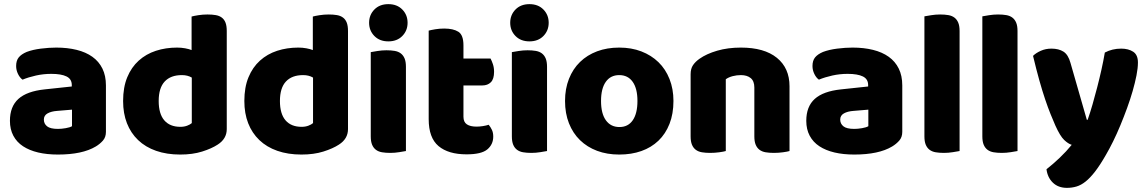

<svg xmlns="http://www.w3.org/2000/svg" viewBox="-20 -731 5544 928"><path d="M260 -108Q277 -108 297.5 -111.5Q318 -115 328 -121V-201L256 -195Q228 -193 210 -183Q192 -173 192 -153Q192 -133 207.5 -120.5Q223 -108 260 -108ZM252 -501Q306 -501 350.5 -490Q395 -479 426.5 -456.5Q458 -434 475 -399.5Q492 -365 492 -318V-94Q492 -68 477.5 -51.5Q463 -35 443 -23Q378 16 260 16Q207 16 164.5 6Q122 -4 91.5 -24Q61 -44 44.5 -75Q28 -106 28 -147Q28 -216 69 -253Q110 -290 196 -299L327 -313V-320Q327 -349 301.5 -361.5Q276 -374 228 -374Q190 -374 154 -366Q118 -358 89 -346Q76 -355 67 -373.5Q58 -392 58 -412Q58 -438 70.5 -453.5Q83 -469 109 -480Q138 -491 177.5 -496Q217 -501 252 -501Z M575 -243Q575 -309 595 -357.5Q615 -406 650.5 -438Q686 -470 733.5 -485.5Q781 -501 836 -501Q856 -501 875 -497.5Q894 -494 906 -489V-651Q916 -654 938 -657.5Q960 -661 983 -661Q1005 -661 1022.5 -658Q1040 -655 1052 -646Q1064 -637 1070 -621.5Q1076 -606 1076 -581V-107Q1076 -60 1032 -32Q1003 -13 957 1.5Q911 16 851 16Q786 16 734.5 -2Q683 -20 647.5 -54Q612 -88 593.5 -135.5Q575 -183 575 -243ZM859 -368Q805 -368 776 -337Q747 -306 747 -243Q747 -181 774 -149.5Q801 -118 852 -118Q870 -118 884.5 -123.5Q899 -129 907 -136V-356Q887 -368 859 -368Z M1161 -243Q1161 -309 1181 -357.5Q1201 -406 1236.5 -438Q1272 -470 1319.5 -485.5Q1367 -501 1422 -501Q1442 -501 1461 -497.5Q1480 -494 1492 -489V-651Q1502 -654 1524 -657.5Q1546 -661 1569 -661Q1591 -661 1608.5 -658Q1626 -655 1638 -646Q1650 -637 1656 -621.5Q1662 -606 1662 -581V-107Q1662 -60 1618 -32Q1589 -13 1543 1.5Q1497 16 1437 16Q1372 16 1320.5 -2Q1269 -20 1233.5 -54Q1198 -88 1179.5 -135.5Q1161 -183 1161 -243ZM1445 -368Q1391 -368 1362 -337Q1333 -306 1333 -243Q1333 -181 1360 -149.5Q1387 -118 1438 -118Q1456 -118 1470.5 -123.5Q1485 -129 1493 -136V-356Q1473 -368 1445 -368Z M1764 -621Q1764 -659 1789.5 -685Q1815 -711 1857 -711Q1899 -711 1924.5 -685Q1950 -659 1950 -621Q1950 -583 1924.5 -557Q1899 -531 1857 -531Q1815 -531 1789.5 -557Q1764 -583 1764 -621ZM1942 -1Q1931 1 1909.5 4.5Q1888 8 1866 8Q1844 8 1826.5 5Q1809 2 1797 -7Q1785 -16 1778.5 -31.5Q1772 -47 1772 -72V-479Q1783 -481 1804.5 -484.5Q1826 -488 1848 -488Q1870 -488 1887.5 -485Q1905 -482 1917 -473Q1929 -464 1935.5 -448.5Q1942 -433 1942 -408Z M2220 -167Q2220 -141 2236.5 -130Q2253 -119 2283 -119Q2298 -119 2314 -121.5Q2330 -124 2342 -128Q2351 -117 2357.5 -103.5Q2364 -90 2364 -71Q2364 -33 2335.5 -9Q2307 15 2235 15Q2147 15 2099.5 -25Q2052 -65 2052 -155V-583Q2063 -586 2083.5 -589.5Q2104 -593 2127 -593Q2171 -593 2195.5 -577.5Q2220 -562 2220 -512V-448H2351Q2357 -437 2362.5 -420.5Q2368 -404 2368 -384Q2368 -349 2352.5 -333.5Q2337 -318 2311 -318H2220Z M2446 -621Q2446 -659 2471.5 -685Q2497 -711 2539 -711Q2581 -711 2606.5 -685Q2632 -659 2632 -621Q2632 -583 2606.5 -557Q2581 -531 2539 -531Q2497 -531 2471.5 -557Q2446 -583 2446 -621ZM2624 -1Q2613 1 2591.5 4.5Q2570 8 2548 8Q2526 8 2508.5 5Q2491 2 2479 -7Q2467 -16 2460.5 -31.5Q2454 -47 2454 -72V-479Q2465 -481 2486.5 -484.5Q2508 -488 2530 -488Q2552 -488 2569.5 -485Q2587 -482 2599 -473Q2611 -464 2617.5 -448.5Q2624 -433 2624 -408Z M3235 -243Q3235 -181 3216 -132.5Q3197 -84 3162.5 -51Q3128 -18 3080 -1Q3032 16 2973 16Q2914 16 2866 -2Q2818 -20 2783.5 -53.5Q2749 -87 2730 -135Q2711 -183 2711 -243Q2711 -302 2730 -350Q2749 -398 2783.5 -431.5Q2818 -465 2866 -483Q2914 -501 2973 -501Q3032 -501 3080 -482.5Q3128 -464 3162.5 -430.5Q3197 -397 3216 -349Q3235 -301 3235 -243ZM2885 -243Q2885 -182 2908.5 -149.5Q2932 -117 2974 -117Q3016 -117 3038.5 -150Q3061 -183 3061 -243Q3061 -303 3038 -335.5Q3015 -368 2973 -368Q2931 -368 2908 -335.5Q2885 -303 2885 -243Z M3626 -308Q3626 -339 3608.5 -353.5Q3591 -368 3561 -368Q3541 -368 3521.5 -363Q3502 -358 3488 -348V-1Q3478 2 3456.5 5Q3435 8 3412 8Q3390 8 3372.5 5Q3355 2 3343 -7Q3331 -16 3324.5 -31.5Q3318 -47 3318 -72V-372Q3318 -399 3329.5 -416Q3341 -433 3361 -447Q3395 -471 3446.5 -486Q3498 -501 3561 -501Q3674 -501 3735 -451.5Q3796 -402 3796 -314V-1Q3786 2 3764.5 5Q3743 8 3720 8Q3698 8 3680.5 5Q3663 2 3651 -7Q3639 -16 3632.5 -31.5Q3626 -47 3626 -72Z M4109 -108Q4126 -108 4146.5 -111.5Q4167 -115 4177 -121V-201L4105 -195Q4077 -193 4059 -183Q4041 -173 4041 -153Q4041 -133 4056.5 -120.5Q4072 -108 4109 -108ZM4101 -501Q4155 -501 4199.5 -490Q4244 -479 4275.5 -456.5Q4307 -434 4324 -399.5Q4341 -365 4341 -318V-94Q4341 -68 4326.5 -51.5Q4312 -35 4292 -23Q4227 16 4109 16Q4056 16 4013.5 6Q3971 -4 3940.5 -24Q3910 -44 3893.5 -75Q3877 -106 3877 -147Q3877 -216 3918 -253Q3959 -290 4045 -299L4176 -313V-320Q4176 -349 4150.5 -361.5Q4125 -374 4077 -374Q4039 -374 4003 -366Q3967 -358 3938 -346Q3925 -355 3916 -373.5Q3907 -392 3907 -412Q3907 -438 3919.5 -453.5Q3932 -469 3958 -480Q3987 -491 4026.5 -496Q4066 -501 4101 -501Z M4618 -1Q4607 1 4585.5 4.5Q4564 8 4542 8Q4520 8 4502.5 5Q4485 2 4473 -7Q4461 -16 4454.5 -31.5Q4448 -47 4448 -72V-652Q4459 -654 4480.5 -657.5Q4502 -661 4524 -661Q4546 -661 4563.5 -658Q4581 -655 4593 -646Q4605 -637 4611.5 -621.5Q4618 -606 4618 -581Z M4898 -1Q4887 1 4865.5 4.5Q4844 8 4822 8Q4800 8 4782.5 5Q4765 2 4753 -7Q4741 -16 4734.5 -31.5Q4728 -47 4728 -72V-652Q4739 -654 4760.5 -657.5Q4782 -661 4804 -661Q4826 -661 4843.5 -658Q4861 -655 4873 -646Q4885 -637 4891.5 -621.5Q4898 -606 4898 -581Z M5081 -124Q5070 -149 5057.5 -180Q5045 -211 5031.5 -251Q5018 -291 5003.5 -342.5Q4989 -394 4973 -461Q4987 -475 5010.5 -485.5Q5034 -496 5062 -496Q5097 -496 5120 -481.5Q5143 -467 5154 -427L5233 -152H5237Q5249 -186 5260.5 -226Q5272 -266 5283 -308.5Q5294 -351 5303.5 -393.5Q5313 -436 5320 -477Q5356 -496 5399 -496Q5434 -496 5457 -481Q5480 -466 5480 -429Q5480 -402 5473 -366.5Q5466 -331 5454.5 -291Q5443 -251 5427.5 -208.5Q5412 -166 5395 -125Q5378 -84 5360 -47.5Q5342 -11 5325 18Q5297 67 5273 98Q5249 129 5227 146.5Q5205 164 5183 170.5Q5161 177 5137 177Q5095 177 5069 152Q5043 127 5038 87Q5070 62 5102 31.5Q5134 1 5160 -31Q5143 -36 5123.5 -54.5Q5104 -73 5081 -124Z"/></svg>

Font: Baloo Tamma
Style: Regular
Weight: 400
Designer: Divya Kowshik and Ek Type
Foundry: Ek Type
Version: Version 1.443;PS 1.000;hotconv 16.6.51;makeotf.lib2.5.65220;